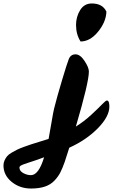

<svg xmlns="http://www.w3.org/2000/svg" viewBox="-270 -812 650 1106"><path d="M165 -499Q192 -499 217 -461Q242 -423 242 -400Q242 -338 167 -83Q215 -113 256.5 -151.5Q298 -190 318.5 -211.5Q339 -233 346 -233Q360 -233 360 -198Q360 -141 294 -73.5Q228 -6 129 39L103 120Q90 157 77.5 181.5Q65 206 43 229Q21 252 -12 263Q-45 274 -91 274Q-156 274 -203 235.5Q-250 197 -250 141Q-250 126 -244 112.5Q-238 99 -229.5 88.5Q-221 78 -204 68Q-187 58 -173 51Q-159 44 -133.5 34.5Q-108 25 -90.5 19.5Q-73 14 -41 4Q-9 -6 10 -12Q16 -43 26.5 -106Q37 -169 42 -188Q58 -252 87 -349Q116 -446 126 -471Q137 -499 165 -499ZM194 -573Q168 -614 168 -668Q168 -715 191.5 -753.5Q215 -792 259 -792Q321 -792 343 -745Q341 -686 295 -629.5Q249 -573 194 -573ZM-92 197Q-47 197 -16 94Q-40 103 -66.5 112Q-93 121 -107.5 125.5Q-122 130 -135 135Q-148 140 -153 144Q-158 148 -158 153Q-158 173 -136 185Q-114 197 -92 197Z"/></svg>

Font: LeckerliOne
Style: Regular
Weight: 400
Designer: Gesine Todt
Foundry: Gesine Todt
Version: Version 1.000